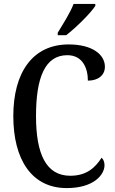

<svg xmlns="http://www.w3.org/2000/svg" viewBox="-20 -951 588 981"><path d="M275 -784V-771H318C370 -811 445 -886 467 -921V-931H356C339 -886 303 -830 275 -784ZM321 10C460 10 514 -59 514 -107C514 -123 508 -138 499 -145C468 -97 425 -53 339 -53C215 -53 164 -165 164 -358C164 -553 209 -669 324 -669C402 -669 429 -603 429 -539C482 -539 516 -567 516 -610C516 -672 452 -724 331 -724C144 -724 48 -577 48 -358C48 -137 141 10 321 10Z"/></svg>

Font: Noto Serif Ethiopic Condensed Medium
Style: Regular
Weight: 500
Width: 3
Designer: Monotype Design Team
Foundry: Monotype Imaging Inc.
Version: Version 2.102